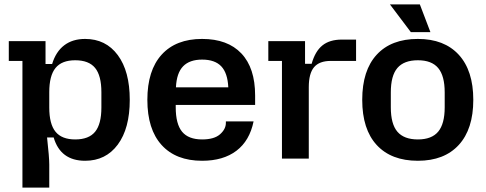

<svg xmlns="http://www.w3.org/2000/svg" viewBox="-20 -721 2211 873"><path d="M82 -444H20V-534H187V-430H217Q234 -486 272 -515Q310 -544 367 -544Q461 -544 515.5 -470.5Q570 -397 570 -267Q570 -137 515.5 -63.5Q461 10 367 10Q255 10 224 -96H194Q204 -6 204 27V132H82ZM322 -87Q384 -87 412.5 -122Q441 -157 441 -232V-302Q441 -377 412.5 -412Q384 -447 322 -447Q261 -447 232.5 -412Q204 -377 204 -302V-232Q204 -157 232.5 -122Q261 -87 322 -87Z M650 -267Q650 -401 715 -472.5Q780 -544 899 -544Q1015 -544 1077.5 -478Q1140 -412 1140 -287V-244H779V-233Q779 -157 808 -122Q837 -87 899 -87Q954 -87 980.5 -110.5Q1007 -134 1007 -162V-169H1133Q1115 -81 1055 -35.5Q995 10 899 10Q780 10 715 -61.5Q650 -133 650 -267ZM1018 -324Q1015 -389 986 -419.5Q957 -450 899 -450Q842 -450 812.5 -419.5Q783 -389 780 -324Z M1262 -444H1200V-534H1367V-431H1397Q1413 -488 1446 -514.5Q1479 -541 1534 -541H1599V-444H1484Q1432 -444 1408 -415.5Q1384 -387 1384 -325V0H1262Z M1627 -267Q1627 -401 1693 -472.5Q1759 -544 1880 -544Q2000 -544 2066 -472Q2132 -400 2132 -267Q2132 -134 2066 -62Q2000 10 1880 10Q1759 10 1693 -61.5Q1627 -133 1627 -267ZM1880 -87Q1943 -87 1972.5 -122.5Q2002 -158 2002 -233V-301Q2002 -376 1972.5 -411.5Q1943 -447 1880 -447Q1817 -447 1787 -412Q1757 -377 1757 -301V-233Q1757 -157 1787 -122Q1817 -87 1880 -87ZM1753 -701H1889L1937 -575H1848Z"/></svg>

Font: Mozilla Headline BETA SemiBold
Style: Regular
Weight: 600
Designer: Studio DRAMA
Foundry: Studio DRAMA
Version: Version 0.100